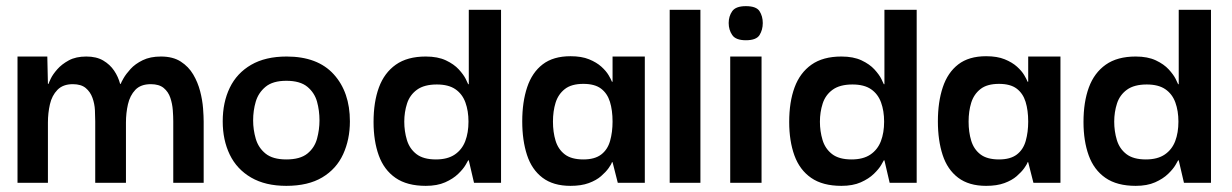

<svg xmlns="http://www.w3.org/2000/svg" viewBox="-20 -595 4010 625"><path d="M37 0V-411H134L136 -322H138Q139 -326 145.5 -339.5Q152 -353 166.5 -369.5Q181 -386 204 -398.5Q227 -411 261 -411Q294 -411 316 -398Q338 -385 351.5 -365Q365 -345 371 -322H373Q374 -326 382 -340Q390 -354 405 -370.5Q420 -387 444.5 -399Q469 -411 504 -411Q543 -411 568.5 -394.5Q594 -378 609 -352.5Q624 -327 631.5 -298Q639 -269 641 -242.5Q643 -216 643 -199V0H544V-200Q544 -216 542.5 -236.5Q541 -257 534.5 -276.5Q528 -296 513 -308.5Q498 -321 471 -321Q438 -321 420.5 -302.5Q403 -284 396.5 -255.5Q390 -227 390 -196V0H290V-200Q290 -216 289 -236.5Q288 -257 281 -276.5Q274 -296 259 -308.5Q244 -321 217 -321Q185 -321 167 -302.5Q149 -284 142.5 -255.5Q136 -227 136 -196V0Z M912 10Q844 10 797.5 -17Q751 -44 728 -91.5Q705 -139 705 -200Q705 -262 728 -309.5Q751 -357 797.5 -384Q844 -411 913 -411Q1014 -411 1066.5 -353Q1119 -295 1119 -200Q1119 -141 1097 -93Q1075 -45 1029 -17.5Q983 10 912 10ZM912 -76Q957 -76 980.5 -95Q1004 -114 1012 -143.5Q1020 -173 1020 -203Q1020 -235 1012 -264Q1004 -293 980.5 -312.5Q957 -332 912 -332Q868 -332 844.5 -312.5Q821 -293 812.5 -264Q804 -235 804 -203Q804 -173 812.5 -143.5Q821 -114 844.5 -95Q868 -76 912 -76Z M1366 10Q1305 10 1267.5 -16Q1230 -42 1213 -89Q1196 -136 1196 -198Q1196 -263 1213.5 -310.5Q1231 -358 1268.5 -384.5Q1306 -411 1366 -411Q1405 -411 1431.5 -398.5Q1458 -386 1473.5 -369Q1489 -352 1496 -338Q1503 -324 1504 -321H1506V-563H1611V0H1523L1506 -73H1504Q1503 -71 1495.5 -58Q1488 -45 1471.5 -29Q1455 -13 1429 -1.5Q1403 10 1366 10ZM1399 -76Q1437 -76 1460.5 -92Q1484 -108 1494.5 -135.5Q1505 -163 1505 -199Q1505 -234 1495 -261.5Q1485 -289 1462.5 -304.5Q1440 -320 1402 -320Q1361 -320 1337.5 -303Q1314 -286 1305 -258Q1296 -230 1296 -199Q1296 -168 1304.5 -139.5Q1313 -111 1335.5 -93.5Q1358 -76 1399 -76Z M1837 10Q1781 10 1746 -16.5Q1711 -43 1695.5 -90.5Q1680 -138 1680 -200Q1680 -263 1696 -311Q1712 -359 1746.5 -385.5Q1781 -412 1837 -412Q1873 -412 1897.5 -402Q1922 -392 1937.5 -378Q1953 -364 1961 -350.5Q1969 -337 1972 -329H1974V-411H2079V0H1991L1974 -67H1972Q1970 -60 1961 -47.5Q1952 -35 1936.5 -21.5Q1921 -8 1896.5 1Q1872 10 1837 10ZM1879 -76Q1916 -76 1937 -92Q1958 -108 1966 -136.5Q1974 -165 1974 -199Q1974 -236 1965.5 -263.5Q1957 -291 1936.5 -306.5Q1916 -322 1879 -322Q1840 -322 1818.5 -305Q1797 -288 1788.5 -260.5Q1780 -233 1780 -199Q1780 -165 1788.5 -137Q1797 -109 1818.5 -92.5Q1840 -76 1879 -76Z M2160 0V-563H2260V0Z M2357 0V-411H2459V0ZM2408 -464Q2375 -464 2363.5 -481Q2352 -498 2352 -520Q2352 -542 2363.5 -558.5Q2375 -575 2408 -575Q2442 -575 2452.5 -558.5Q2463 -542 2463 -520Q2463 -498 2452.5 -481Q2442 -464 2408 -464Z M2719 10Q2658 10 2620.5 -16Q2583 -42 2566 -89Q2549 -136 2549 -198Q2549 -263 2566.5 -310.5Q2584 -358 2621.5 -384.5Q2659 -411 2719 -411Q2758 -411 2784.5 -398.5Q2811 -386 2826.5 -369Q2842 -352 2849 -338Q2856 -324 2857 -321H2859V-563H2964V0H2876L2859 -73H2857Q2856 -71 2848.5 -58Q2841 -45 2824.5 -29Q2808 -13 2782 -1.5Q2756 10 2719 10ZM2752 -76Q2790 -76 2813.5 -92Q2837 -108 2847.5 -135.5Q2858 -163 2858 -199Q2858 -234 2848 -261.5Q2838 -289 2815.5 -304.5Q2793 -320 2755 -320Q2714 -320 2690.5 -303Q2667 -286 2658 -258Q2649 -230 2649 -199Q2649 -168 2657.5 -139.5Q2666 -111 2688.5 -93.5Q2711 -76 2752 -76Z M3190 10Q3134 10 3099 -16.5Q3064 -43 3048.5 -90.5Q3033 -138 3033 -200Q3033 -263 3049 -311Q3065 -359 3099.5 -385.5Q3134 -412 3190 -412Q3226 -412 3250.5 -402Q3275 -392 3290.5 -378Q3306 -364 3314 -350.5Q3322 -337 3325 -329H3327V-411H3432V0H3344L3327 -67H3325Q3323 -60 3314 -47.5Q3305 -35 3289.5 -21.5Q3274 -8 3249.5 1Q3225 10 3190 10ZM3232 -76Q3269 -76 3290 -92Q3311 -108 3319 -136.5Q3327 -165 3327 -199Q3327 -236 3318.5 -263.5Q3310 -291 3289.5 -306.5Q3269 -322 3232 -322Q3193 -322 3171.5 -305Q3150 -288 3141.5 -260.5Q3133 -233 3133 -199Q3133 -165 3141.5 -137Q3150 -109 3171.5 -92.5Q3193 -76 3232 -76Z M3677 10Q3616 10 3578.5 -16Q3541 -42 3524 -89Q3507 -136 3507 -198Q3507 -263 3524.5 -310.5Q3542 -358 3579.5 -384.5Q3617 -411 3677 -411Q3716 -411 3742.5 -398.5Q3769 -386 3784.5 -369Q3800 -352 3807 -338Q3814 -324 3815 -321H3817V-563H3922V0H3834L3817 -73H3815Q3814 -71 3806.5 -58Q3799 -45 3782.5 -29Q3766 -13 3740 -1.5Q3714 10 3677 10ZM3710 -76Q3748 -76 3771.5 -92Q3795 -108 3805.5 -135.5Q3816 -163 3816 -199Q3816 -234 3806 -261.5Q3796 -289 3773.5 -304.5Q3751 -320 3713 -320Q3672 -320 3648.5 -303Q3625 -286 3616 -258Q3607 -230 3607 -199Q3607 -168 3615.5 -139.5Q3624 -111 3646.5 -93.5Q3669 -76 3710 -76Z"/></svg>

Font: Darker Grotesque Light
Style: Bold
Weight: 700
Version: Version 1.000;gftools[0.9.28]